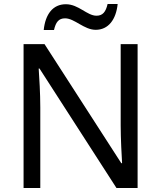

<svg xmlns="http://www.w3.org/2000/svg" viewBox="-20 -933 800 953"><path d="M197 -784H248C257 -823 271 -842 303 -842C350 -842 397 -785 455 -785C518 -785 556 -836 564 -913H514C505 -874 490 -855 459 -855C412 -855 370 -912 307 -912C242 -912 205 -862 197 -784ZM663 0V-714H579V-311C579 -246 584 -155 586 -123H582L201 -714H97V0H180V-399C180 -472 175 -546 172 -593H176L558 0Z"/></svg>

Font: Noto Sans Sunuwar
Style: Regular
Weight: 400
Designer: Anshuman Pandey
Foundry: Jamra Patel LLC
Version: Version 1.000